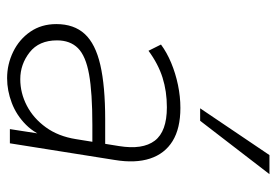

<svg xmlns="http://www.w3.org/2000/svg" viewBox="-142 -648 797 554"><g transform="rotate(90 257.0 -370.5)"><path d="M205 8Q165 8 129 -9.5Q93 -27 71 -59Q49 -91 49 -134Q49 -185 77.5 -216Q106 -247 167 -261Q228 -275 324 -275H405L399 -238H340Q247 -238 194 -228.5Q141 -219 118.5 -196.5Q96 -174 96 -136Q96 -84 130.5 -57Q165 -30 208 -30Q248 -30 284.5 -49Q321 -68 347 -104Q373 -140 381 -191L401 -315Q412 -383 385.5 -418Q359 -453 289 -453Q243 -453 203.5 -440.5Q164 -428 126 -400L108 -436Q131 -453 161 -465.5Q191 -478 224.5 -485Q258 -492 291 -492Q350 -492 386.5 -469.5Q423 -447 437 -404.5Q451 -362 441 -302L393 0H352L370 -116H380Q367 -74 339.5 -46.5Q312 -19 276.5 -5.5Q241 8 205 8ZM292 -549 427 -749H482L328 -549Z"/></g></svg>

Font: Nunito Sans 12pt ExtraLight 12pt ExtraLight
Style: Italic
Weight: 250
Italic angle: -9°
Version: Version 3.101;gftools[0.9.27]